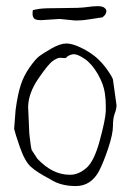

<svg xmlns="http://www.w3.org/2000/svg" viewBox="-20 -590 429 630"><path d="M87.9 -556.6Q93.8 -558.6 109.4 -561Q125 -563.5 184.6 -563.5Q244.1 -563.5 264.6 -566.7Q285.2 -569.8 300.8 -569.8Q316.4 -569.8 323.2 -564Q329.1 -559.1 329.1 -553.7Q329.1 -553.7 329.1 -552.7Q328.1 -545.4 324.2 -540.5L316.4 -533.2Q308.6 -532.2 275.4 -526.9Q252 -522.9 236.3 -522.9Q233.4 -522.9 230.5 -522.9Q227.5 -522.9 224.6 -522.9L175.8 -527.8L115.2 -523.9Q99.6 -523.9 93.8 -527.8Q87.9 -532.7 86.9 -541.5Q86.9 -541.5 86.9 -547.4Q86.9 -552.7 87.9 -556.6ZM350.6 -329.1 362.3 -245.1Q362.3 -232.4 356.4 -217.3Q350.6 -202.1 350.6 -176.3Q350.6 -150.4 335.4 -104.5Q320.3 -58.6 304.7 -28.3Q278.3 20.5 228.5 20.5Q178.7 20.5 144.5 -2Q101.6 -24.4 81.5 -42.5Q61.5 -60.5 45.4 -106.9Q29.3 -153.3 26.4 -167L31.2 -229.5Q38.1 -280.3 47.9 -310.5Q57.6 -340.8 76.7 -368.2Q95.7 -395.5 108.4 -405.3Q121.1 -415 149.4 -431.2Q177.7 -447.3 197.8 -447.3Q217.8 -447.3 246.6 -433.1Q275.4 -418.9 294.9 -402.3Q314.5 -385.7 331.1 -362.3Q347.7 -338.9 350.6 -329.1ZM222.7 -412.1H221.7Q209 -411.1 199.2 -403.3V-402.3Q196.3 -399.4 193.4 -399.4Q193.4 -399.4 192.4 -399.4L176.8 -400.4Q168 -400.4 152.8 -389.6Q137.7 -378.9 105.5 -331.5Q73.2 -284.2 72.3 -239.3L76.2 -151.4Q81.1 -106.4 84 -97.7L102.5 -69.3Q152.3 -16.6 208 -16.6H210.9Q237.3 -16.6 263.2 -38.6Q289.1 -60.5 307.6 -129.9Q326.2 -198.2 327.1 -225.6Q327.1 -225.6 327.1 -236.3Q327.1 -236.3 327.1 -245.1Q327.1 -263.7 324.2 -283.2Q320.3 -313.5 300.8 -347.2Q281.2 -380.9 258.3 -396.5Q235.4 -412.1 222.7 -412.1Z"/></svg>

Font: Drukaatie burti
Style: Thin
Weight: 100
Version: Version 0.14